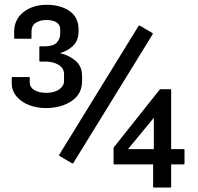

<svg xmlns="http://www.w3.org/2000/svg" viewBox="-20 -766 846 820"><path d="M578 -656 629.5 -626Q634 -623.5 631.5 -619L294 -71Q291.5 -66.5 287 -69L235.5 -99Q231 -101.5 233.5 -106L571 -654Q573.5 -658.5 578 -656ZM768 -126V-67Q768 -64 765 -64H711V32Q711 35 708 35H637Q634 35 634 32V-64H468Q465 -64 465 -67V-132Q465 -135.5 467 -138L661 -382Q663 -385 666 -385H708Q711 -385 711 -382V-129H765Q768 -129 768 -126ZM637 -129V-263L526.5 -129ZM33 -437H104Q107 -437 107 -434V-413Q107 -393.5 126.5 -381.5Q146 -369.5 178 -369.5Q212 -369.5 232.8 -384.2Q253.5 -399 253.5 -420.5V-449Q253.5 -474.5 230.5 -488.8Q207.5 -503 175 -503H151Q148 -503 148 -506V-565Q148 -568 151 -568H169Q206.5 -568 221.8 -583.5Q237 -599 237 -622V-641.5Q237 -659 222.2 -669.8Q207.5 -680.5 177.5 -680.5Q151.5 -680.5 133 -668.8Q114.5 -657 114.5 -630.5V-603.5Q114.5 -600.5 111.5 -600.5H43.5Q40.5 -600.5 40.5 -603.5V-630.5Q40.5 -683 80.2 -714.2Q120 -745.5 179 -745.5Q238.5 -745.5 277 -718.8Q315.5 -692 315.5 -640V-632.5Q315.5 -593.5 293 -571.2Q270.5 -549 236 -539Q275.5 -530 303 -506.2Q330.5 -482.5 330.5 -441.5V-419Q330.5 -365 286.2 -334.8Q242 -304.5 175 -304.5Q137.5 -304.5 104.2 -317.2Q71 -330 50.5 -354.5Q30 -379 30 -413V-434Q30 -437 33 -437Z"/></svg>

Font: MFEK Sans
Style: Regular
Weight: 400
Designer: Owen Earl
Foundry: indestructible type*
Version: Version 0.001; ttfautohint (v1.8.4.7-5d5b)